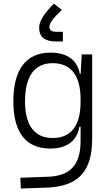

<svg xmlns="http://www.w3.org/2000/svg" viewBox="-20 -822 626 1075"><path d="M96.7 233.4 240.2 228.5C418.5 222.2 496.1 138.7 496.1 -45.9V-517.6H437.5L431.6 -408.7H426.8C413.1 -485.8 355.5 -527.3 263.2 -527.3C126 -527.3 54.7 -433.6 54.7 -253.9C54.7 -80.6 125.5 9.8 261.2 9.8C357.9 9.8 411.6 -36.6 424.8 -112.8H431.2V-30.3C430.7 98.1 375.5 163.1 250 167.5L93.8 173.3ZM431.2 -266.1V-251C431.2 -118.7 377.9 -49.3 275.4 -49.3C173.3 -49.3 120.1 -119.6 120.1 -253.9C120.1 -395 172.9 -468.3 274.9 -468.3C377.4 -468.3 431.2 -398.9 431.2 -266.1ZM281.7 -801.8C225.1 -744.6 199.2 -702.1 199.2 -668C199.2 -614.3 230 -589.8 295.4 -589.8H332V-644H297.4C269.5 -644 256.8 -652.3 256.8 -671.4C256.8 -692.9 278.8 -722.2 326.2 -766.1Z"/></svg>

Font: Cascadia Mono Light
Style: Regular
Weight: 300
Monospace: yes
Designer: Aaron Bell
Foundry: Saja Typeworks
Version: Version 2404.023